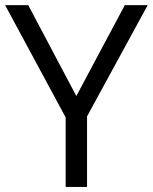

<svg xmlns="http://www.w3.org/2000/svg" viewBox="-20 -734 600 754"><path d="M279.8 -356.9 470.2 -713.9H560.1L321.8 -276.9V0H237.8V-272.9L0 -713.9H90.8Z"/></svg>

Font: f02293617
Style: Regular
Weight: 400
Foundry: Ascender Corporation
Version: Version 1.10